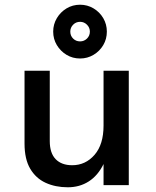

<svg xmlns="http://www.w3.org/2000/svg" viewBox="-20 -785 661 814"><path d="M84 -485H191V-187Q191 -136 216 -110.2Q241 -84.5 286 -84.5Q342.5 -84.5 380.8 -128.5Q419 -172.5 419 -252.5V-485H526V0H419V-89.5Q395 -40.5 356.2 -15.8Q317.5 9 267.5 9Q215 9 173.5 -10Q132 -29 108 -69.8Q84 -110.5 84 -176.5ZM319.5 -537Q288 -537 262.2 -552.5Q236.5 -568 221 -593.8Q205.5 -619.5 205.5 -651Q205.5 -682 221 -708Q236.5 -734 262.2 -749.5Q288 -765 319.5 -765Q350.5 -765 376.5 -749.5Q402.5 -734 417.8 -708Q433 -682 433 -651Q433 -619.5 417.8 -593.8Q402.5 -568 376.5 -552.5Q350.5 -537 319.5 -537ZM319.5 -609.5Q336.5 -609.5 348.8 -621.5Q361 -633.5 361 -651Q361 -668 348.8 -680.2Q336.5 -692.5 319.5 -692.5Q302 -692.5 290 -680.2Q278 -668 278 -651Q278 -633.5 290 -621.5Q302 -609.5 319.5 -609.5Z"/></svg>

Font: Karla SemiBold
Style: Regular
Weight: 600
Designer: Jonathan Pinhorn
Version: Version 2.004; ttfautohint (v1.8.4.7-5d5b);gftools[0.9.33]